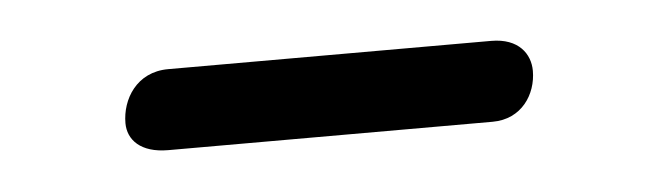

<svg xmlns="http://www.w3.org/2000/svg" viewBox="-23 -410 467 138"><g transform="rotate(-5 210.0 -341.0)"><path d="M95 -312H329C350 -312 361 -329 361 -346C361 -358 353 -370 333 -370H100C77 -370 66 -351 66 -334C66 -322 75 -312 95 -312Z"/></g></svg>

Font: SN Pro Light
Style: Italic
Weight: 300
Italic angle: -8.99998°
Designer: Tobias Whetton
Foundry: Supernotes
Version: Version 1.001;Glyphs 3.2 (3249)